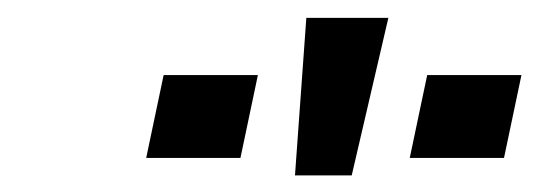

<svg xmlns="http://www.w3.org/2000/svg" viewBox="-20 -794 640 220"><path d="M469.5 -708H577.5L557.5 -613H449.5ZM167.5 -708H275.5L255.5 -613H147.5ZM425 -773.5 383 -593H318L331 -773.5Z"/></svg>

Font: JuliaMono
Style: Italic
Weight: 400
Italic angle: -9°
Monospace: yes
Designer: cormullion
Foundry: corm
Version: Version 0.057; ttfautohint (v1.8.4)